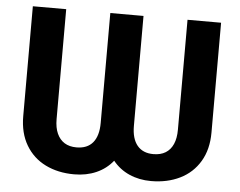

<svg xmlns="http://www.w3.org/2000/svg" viewBox="-51 -769 1048 840"><g transform="rotate(5 473.0 -348.5)"><path d="M59.9 -707H206.4V-224.3Q206.4 -186.7 218 -161Q229.6 -135.2 251.1 -121.8Q272.6 -108.5 303.7 -108.5Q351.1 -108.5 375.6 -138.1Q400.1 -167.8 400.1 -224.3V-707H545.9V-224.3Q545.9 -167.8 570.6 -138.1Q595.3 -108.5 641.2 -108.5Q673 -108.5 694.8 -121.8Q716.6 -135.2 727.9 -161Q739.2 -186.7 739.2 -224.3V-707H886.6V-224.3Q886.6 -150.4 855 -97.5Q823.4 -44.6 767.8 -17.4Q712.1 9.8 641.2 9.8Q589 9.8 545.8 -9.3Q502.7 -28.3 473.3 -64.8Q444.1 -28.3 400.7 -9.3Q357.3 9.8 303.7 9.8Q232.7 9.8 177.6 -17.4Q122.5 -44.6 91.2 -97.5Q59.9 -150.4 59.9 -224.3Z"/></g></svg>

Font: WEMIX Pretendard Variable
Style: Regular
Weight: 400
Designer: Base glyphs from Inter by Rasmus Andersson; Hangeul glyphs from Noto Sans CJK(Source Han Sans) by Jang Soo-young and Kan
Foundry: Kil Hyung-jin
Version: Version 1.000;Glyphs 3.2 (3208)